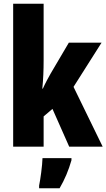

<svg xmlns="http://www.w3.org/2000/svg" viewBox="-20 -780 566 1021"><path d="M212 -458V-760H50V0H212V-161L259 -201L348 0H526L371 -318L520 -553H346L250 -390C238 -369 222 -340 208 -309H205C210 -357 212 -407 212 -458ZM360 72V61H206C205 101 195 173 188 207V221H297C324 175 345 125 360 72Z"/></svg>

Font: Noto Sans Myanmar UI ExtraCondensed Black
Style: Regular
Weight: 900
Width: 2
Designer: Monotype Design Team
Foundry: Monotype Imaging Inc.
Version: Version 2.103